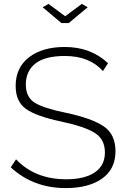

<svg xmlns="http://www.w3.org/2000/svg" viewBox="-20 -955 645 981"><path d="M228 -935 313 -872 398 -935 428 -918 331 -837H294L198 -918ZM506 -592Q437 -669 311 -669Q210 -669 161 -630.5Q112 -592 112 -523Q112 -459 157 -430.5Q202 -402 320 -378Q450 -350 510 -309.5Q570 -269 570 -182Q570 -91 501.5 -42.5Q433 6 316 6Q150 6 35 -100L62 -141Q159 -39 318 -39Q412 -39 464 -74Q516 -109 516 -176Q516 -243 465 -275.5Q414 -308 293 -334Q168 -360 114 -397.5Q60 -435 60 -516Q60 -610 128.5 -662.5Q197 -715 311 -715Q444 -715 532 -632Z"/></svg>

Font: Raleway-v4020 Light
Style: Regular
Weight: 300
Designer: Matt McInerney, Pablo Impallari, Rodrigo Fuenzalida
Foundry: Matt McInerney, Pablo Impallari, Rodrigo Fuenzalida
Version: Version 4.020;PS 004.020;hotconv 1.0.88;makeotf.lib2.5.64775